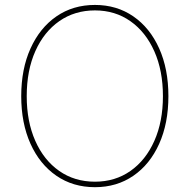

<svg xmlns="http://www.w3.org/2000/svg" viewBox="-20 -757 777 786"><path d="M368.7 9.3Q278.8 9.3 210.7 -37.6Q142.6 -84.5 104.7 -168.7Q66.9 -252.9 66.9 -363.3Q66.9 -474.6 105 -558.8Q143.1 -643.1 210.9 -689.9Q278.8 -736.8 368.7 -736.8Q458 -736.8 525.9 -689.9Q593.8 -643.1 631.6 -558.8Q669.4 -474.6 669.4 -363.3Q669.4 -252.4 631.6 -168.2Q593.8 -84 525.9 -37.4Q458 9.3 368.7 9.3ZM368.7 -13.2Q451.2 -13.2 513.9 -57.1Q576.7 -101.1 611.8 -180.2Q647 -259.3 647 -363.3Q647 -467.8 611.8 -546.9Q576.7 -626 513.9 -670.2Q451.2 -714.4 368.7 -714.4Q286.1 -714.4 223.1 -670.7Q160.2 -627 124.8 -547.9Q89.4 -468.8 89.4 -363.3Q89.4 -259.8 124.3 -180.7Q159.2 -101.6 222.2 -57.4Q285.2 -13.2 368.7 -13.2Z"/></svg>

Font: Inter 17pt Thin
Style: Regular
Weight: 250
Version: Version 4.001;git-66647c0bb